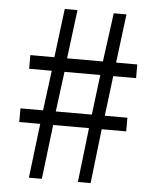

<svg xmlns="http://www.w3.org/2000/svg" viewBox="-52 -768 653 812"><g transform="rotate(5 274.5 -362.0)"><path d="M101 0H156L184 -231H336L309 0H363L390 -231H494V-289H398L419 -459H516V-517H426L452 -724H398L370 -517H218L244 -724H190L164 -517H62V-459H158L136 -289H40V-231H129ZM190 -289 212 -459H364L343 -289Z"/></g></svg>

Font: Noto Sans CJK SC DemiLight
Style: Regular
Weight: 350
Designer: Ryoko NISHIZUKA 西塚涼子 (kana, bopomofo & ideographs); Paul D. Hunt (Latin, Greek & Cyrillic); Sandoll Communications 산돌커뮤니
Foundry: Adobe
Version: Version 2.004;hotconv 1.0.118;makeotfexe 2.5.65603